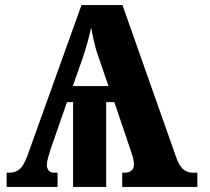

<svg xmlns="http://www.w3.org/2000/svg" viewBox="-20 -734 824 754"><path d="M6 0V-56H19Q42 -56 58.5 -71Q75 -86 90 -129L300 -714H461L673 -113Q685 -81 700.5 -68.5Q716 -56 736 -56H755V0H460V-56H471Q487 -56 496.5 -64.5Q506 -73 506 -88Q506 -99 503 -111.5Q500 -124 496 -135L429 -333H397V0H267V-333H243L178 -146Q173 -130 168.5 -113.5Q164 -97 164 -86Q164 -73 171 -64.5Q178 -56 192 -56H206V0ZM266 -396H406L368 -507Q357 -537 350 -567Q343 -597 338 -626Q327 -573 304 -504Z"/></svg>

Font: Noto Serif SemiCondensed ExtraBold
Style: Regular
Weight: 800
Width: 4
Designer: Monotype Design Team
Foundry: Monotype Imaging Inc.
Version: Version 2.015